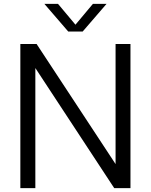

<svg xmlns="http://www.w3.org/2000/svg" viewBox="-20 -966 774 986"><path d="M84.5 0V-740H168L593.5 -93H573.5V-740H650V0H566.5L141.5 -647H161.5V0ZM330.5 -804 208 -946H278L376 -829H359L457 -946H527L404.5 -804Z"/></svg>

Font: Encode Sans Condensed Thin
Style: Regular
Weight: 400
Version: Version 3.002